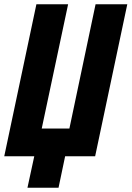

<svg xmlns="http://www.w3.org/2000/svg" viewBox="-22 -734 618 902"><path d="M107 148 139 0H-2L149 -714H298L174 -130H304L427 -714H576L425 0H284L253 148Z"/></svg>

Font: Noto Sans ExtraCondensed ExtraBold
Style: Italic
Weight: 800
Width: 2
Italic angle: -12°
Designer: Monotype Design Team
Foundry: Monotype Imaging Inc.
Version: Version 2.013; ttfautohint (v1.8.4.7-5d5b)